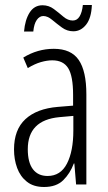

<svg xmlns="http://www.w3.org/2000/svg" viewBox="-20 -737 431 767"><path d="M195 -542Q264 -542 294.5 -497.5Q325 -453 325 -360V0H284L277 -84H275Q260 -44 232.5 -17Q205 10 156 10Q114 10 87.5 -11Q61 -32 48.5 -66Q36 -100 36 -140Q36 -219 81.5 -261Q127 -303 211 -310L272 -315V-358Q272 -433 252.5 -464.5Q233 -496 189 -496Q168 -496 143.5 -489Q119 -482 91 -465L73 -507Q130 -542 195 -542ZM217 -269Q91 -257 91 -141Q91 -88 111.5 -61Q132 -34 170 -34Q222 -34 247.5 -83.5Q273 -133 273 -216V-274ZM347 -717Q345 -665 324 -638.5Q303 -612 273 -612Q248 -612 227.5 -627Q207 -642 188.5 -657.5Q170 -673 153 -673Q138 -673 127 -657.5Q116 -642 113 -611H76Q80 -658 98.5 -687Q117 -716 150 -716Q175 -716 195 -701Q215 -686 233 -670.5Q251 -655 271 -655Q288 -655 298 -671.5Q308 -688 311 -717Z"/></svg>

Font: Noto Sans Thai ExtCond Light
Style: Regular
Weight: 300
Width: 2
Designer: Monotype Design Team
Foundry: Monotype Imaging Inc.
Version: Version 2.002; ttfautohint (v1.8.4.7-5d5b)